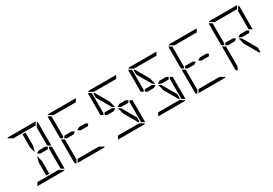

<svg xmlns="http://www.w3.org/2000/svg" viewBox="51 -2184 4795 3369"><g transform="rotate(-30 2448.0 -500.0)"><path d="M482 -531H614L654 -508L631 -469H482L429 -500ZM439 -345V-83H377V-345L408 -460ZM672 -498 717 -471V-41Q717 -32 715 -28L655 -62V-70V-82V-83V-134V-265V-450V-469ZM377 -655V-918H439V-655L408 -540ZM202 -938 113 -990Q125 -1000 140 -1000H408H676Q686 -1000 690 -998L655 -938H625H439H377ZM614 -62 703 -10Q691 0 676 0H408H149L185 -62H191H377H439ZM717 -959V-500V-495L682 -515L664 -526L655 -531V-550V-735V-866V-897L707 -986Q717 -974 717 -959Z M1298 -531H1430L1470 -508L1447 -469H1298L1245 -500ZM960 -502 915 -529V-959Q915 -968 917 -972L977 -938V-928V-918V-866V-735V-548V-531ZM942 -2Q915 -12 915 -41V-500V-505L950 -485L968 -474L977 -469V-452V-265V-134V-83V-82V-72V-62ZM1018 -938 929 -990Q941 -1000 956 -1000H1224H1492Q1502 -1000 1506 -998L1471 -938H1441H1255H1193ZM1430 -62 1519 -10Q1507 0 1492 0H1224H965L1001 -62H1007H1193H1255ZM1150 -469H1018L978 -492L1001 -531H1150L1203 -500Z M2104 -451 2267 -169V-83H2245L2091 -350L2056 -479ZM2114 -531H2246L2286 -508L2263 -469H2114L2061 -500ZM2304 -498 2349 -471V-41Q2349 -32 2347 -28L2287 -62V-70V-82V-83V-134V-265V-450V-469ZM1776 -502 1731 -529V-959Q1731 -968 1733 -972L1793 -938V-928V-918V-866V-735V-548V-531ZM1834 -938 1745 -990Q1757 -1000 1772 -1000H2040H2308Q2318 -1000 2322 -998L2287 -938H2257H2071H2009ZM2246 -62 2335 -10Q2323 0 2308 0H2040H1781L1817 -62H1823H2009H2071ZM1966 -469H1834L1794 -492L1817 -531H1966L2019 -500ZM1813 -831V-918H1835L1989 -650L2024 -521L1976 -549Z M2920 -451 3083 -169V-83H3061L2907 -350L2872 -479ZM2930 -531H3062L3102 -508L3079 -469H2930L2877 -500ZM3120 -498 3165 -471V-41Q3165 -32 3163 -28L3103 -62V-70V-82V-83V-134V-265V-450V-469ZM2592 -502 2547 -529V-959Q2547 -968 2549 -972L2609 -938V-928V-918V-866V-735V-548V-531ZM2650 -938 2561 -990Q2573 -1000 2588 -1000H2856H3124Q3134 -1000 3138 -998L3103 -938H3073H2887H2825ZM3062 -62 3151 -10Q3139 0 3124 0H2856H2597L2633 -62H2639H2825H2887ZM2782 -469H2650L2610 -492L2633 -531H2782L2835 -500ZM2629 -831V-918H2651L2805 -650L2840 -521L2792 -549Z M3746 -531H3878L3918 -508L3895 -469H3746L3693 -500ZM3408 -502 3363 -529V-959Q3363 -968 3365 -972L3425 -938V-928V-918V-866V-735V-548V-531ZM3390 -2Q3363 -12 3363 -41V-500V-505L3398 -485L3416 -474L3425 -469V-452V-265V-134V-83V-82V-72V-62ZM3466 -938 3377 -990Q3389 -1000 3404 -1000H3672H3940Q3950 -1000 3954 -998L3919 -938H3889H3703H3641ZM3878 -62 3967 -10Q3955 0 3940 0H3672H3413L3449 -62H3455H3641H3703ZM3598 -469H3466L3426 -492L3449 -531H3598L3651 -500Z M4552 -451 4715 -169V-83H4693L4539 -350L4504 -479ZM4562 -531H4694L4734 -508L4711 -469H4562L4509 -500ZM4224 -502 4179 -529V-959Q4179 -968 4181 -972L4241 -938V-928V-918V-866V-735V-548V-531ZM4206 -2Q4179 -12 4179 -41V-500V-505L4214 -485L4232 -474L4241 -469V-452V-265V-134V-83V-82V-72V-62ZM4282 -938 4193 -990Q4205 -1000 4220 -1000H4488H4756Q4766 -1000 4770 -998L4735 -938H4705H4519H4457ZM4414 -469H4282L4242 -492L4265 -531H4414L4467 -500ZM4797 -959V-500V-495L4762 -515L4744 -526L4735 -531V-550V-735V-866V-897L4787 -986Q4797 -974 4797 -959Z"/></g></svg>

Font: DSEG14 Modern
Style: Light
Weight: 300
Designer: Keshikan(Twitter:@keshinomi_88pro)
Version: Version 0.46